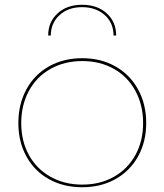

<svg xmlns="http://www.w3.org/2000/svg" viewBox="-20 -777 689 805"><path d="M57 -261Q57 -340 90.5 -402Q124 -464 185 -498.5Q246 -533 325 -533Q403 -533 464 -498.5Q525 -464 559 -402Q593 -340 593 -261Q593 -183 559 -121.5Q525 -60 464 -26Q403 8 325 8Q246 8 185 -26Q124 -60 90.5 -121.5Q57 -183 57 -261ZM580 -261Q580 -336 548 -395.5Q516 -455 458 -488Q400 -521 325 -521Q250 -521 191.5 -488Q133 -455 101 -395.5Q69 -336 69 -261Q69 -186 101 -127.5Q133 -69 191.5 -36Q250 -3 325 -3Q400 -3 458 -36Q516 -69 548 -127.5Q580 -186 580 -261ZM456 -628Q456 -681 419 -714Q382 -747 324 -747Q266 -747 229.5 -713.5Q193 -680 193 -628H182Q182 -685 221.5 -721Q261 -757 324 -757Q388 -757 427.5 -721Q467 -685 467 -628Z"/></svg>

Font: Hepta Slab Thin
Style: Regular
Weight: 250
Designer: Michael LaGattuta
Foundry: Michael LaGattuta
Version: Version 1.100; ttfautohint (v1.8) -l 8 -r 50 -G 200 -x 14 -D